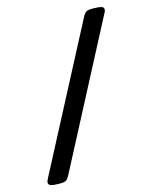

<svg xmlns="http://www.w3.org/2000/svg" viewBox="-117 -779 740 933"><g transform="rotate(-15 253.0 -312.0)"><path d="M59 78Q36 78 23 74Q10 70 10 58Q10 54 13.5 46Q17 38 22 29L392 -678Q400 -692 408.5 -697Q417 -702 437 -702H447Q470 -702 483 -698.5Q496 -695 496 -683Q496 -678 492.5 -670Q489 -662 484 -654L114 54Q106 68 98 73Q90 78 69 78Z"/></g></svg>

Font: Asap Expanded SemiBold
Style: Regular
Weight: 600
Width: 7
Designer: Pablo Cosgaya
Foundry: Omnibus-Type
Version: Version 3.001; ttfautohint (v1.8.4.7-5d5b)